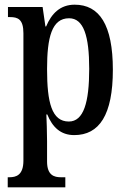

<svg xmlns="http://www.w3.org/2000/svg" viewBox="-20 -566 543 820"><path d="M13 234H259V191H240C212 191 181 183 181 124V37C181 -8 179 -47 178 -77H182C204 -23 239 11 297 11C404 11 462 -75 462 -268C462 -461 404 -546 299 -546C237 -546 200 -508 177 -453H174L162 -536H14V-493H23C56 -493 80 -484 80 -424V120C80 182 49 191 20 191H13ZM274 -47C201 -47 181 -128 181 -271C181 -406 201 -488 275 -488C337 -488 361 -413 361 -272C361 -128 337 -47 274 -47Z"/></svg>

Font: Noto Serif Ethiopic ExtraCondensed Medium
Style: Regular
Weight: 500
Width: 2
Designer: Monotype Design Team
Foundry: Monotype Imaging Inc.
Version: Version 2.102